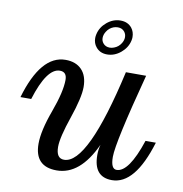

<svg xmlns="http://www.w3.org/2000/svg" viewBox="-81 -792 833 876"><g transform="rotate(10 335.5 -354.0)"><path d="M238.3 7.8Q136.2 7.8 136.2 -98.1Q136.2 -158.2 171.6 -254.6Q207 -351.1 207 -405.8Q207 -442.9 174.8 -442.9Q114.3 -442.9 67.9 -293H18.1Q77.6 -496.1 191.9 -496.1Q239.7 -496.1 266.8 -468Q293.9 -439.9 293.9 -387.7Q293.9 -339.4 260.3 -241.2Q226.6 -143.1 226.6 -99.6Q226.6 -45.9 263.2 -45.9Q372.6 -45.9 472.2 -488.3H565.9Q480.5 -165 480.5 -98.1Q480.5 -42 507.3 -42Q564 -42 614.7 -195.3H662.6Q601.1 7.8 494.1 7.8Q409.2 7.8 409.2 -94.2Q409.2 -118.7 415.5 -142.1Q346.7 7.8 238.3 7.8ZM373 -553.2Q339.4 -553.2 320.8 -577.1Q307.1 -593.8 307.1 -617.7Q307.1 -626 309.1 -634.8Q316.4 -668.9 345 -692.6Q373.5 -716.3 407.7 -716.3Q441.4 -716.3 460.4 -692.9Q474.1 -675.3 474.1 -650.9Q474.1 -643.1 472.2 -634.8Q464.8 -601.1 436 -577.1Q407.2 -553.2 373 -553.2ZM379.9 -585.9Q389.6 -585.9 399.4 -589.8Q419.9 -597.2 431.6 -616.2Q440.4 -630.4 440.4 -644.5Q440.4 -658.7 432.1 -669.4Q420.9 -683.6 400.9 -683.6Q391.1 -683.6 381.3 -680.2Q360.8 -672.4 349.6 -653.8Q340.3 -639.2 340.3 -624Q340.3 -610.4 348.6 -600.1Q359.9 -585.9 379.9 -585.9Z"/></g></svg>

Font: Munson
Style: Italic
Weight: 400
Italic angle: -12°
Designer: Paul James MIller
Foundry: High-Logic / Made with FontCreator
Version: Version 2.10;May 5, 2019;FontCreator 11.5.0.2430 64-bit